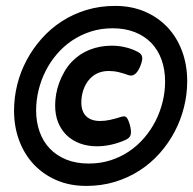

<svg xmlns="http://www.w3.org/2000/svg" viewBox="-20 -610 645 641"><path d="M314 -206.1Q331.1 -206.1 348.4 -210Q365.7 -213.9 383.8 -219.7Q397 -224.1 402.6 -217.8Q408.2 -211.4 413.6 -192.9Q418.9 -172.9 416.5 -161.1Q414.1 -149.4 398.4 -142.6Q375.5 -132.3 351.1 -127Q326.7 -121.6 303.7 -121.6Q272.9 -121.6 247.1 -131.1Q221.2 -140.6 202.9 -158.2Q184.6 -175.8 174.3 -200.9Q164.1 -226.1 164.1 -257.8Q164.1 -274.9 167.2 -294.4Q170.4 -314 177.5 -333.3Q184.6 -352.5 195.1 -370.8Q205.6 -389.2 220.2 -404.3Q245.6 -430.7 279.8 -444.1Q314 -457.5 353.5 -457.5Q376.5 -457.5 398.9 -452.1Q421.4 -446.8 440.4 -436.5Q453.6 -429.7 454.8 -418.5Q456.1 -407.2 447.3 -386.7Q431.6 -350.6 408.2 -359.4Q392.6 -365.2 376.5 -369.1Q360.4 -373 343.3 -373Q304.7 -373 280.3 -347.2Q266.1 -332 258.8 -311Q251.5 -290 251.5 -268.1Q251.5 -237.8 267.8 -221.9Q284.2 -206.1 314 -206.1ZM276.4 -64Q314.9 -64 348.6 -74.7Q382.3 -85.4 410.6 -104.5Q439 -123.5 461.4 -149.7Q483.9 -175.8 499.3 -206.1Q514.6 -236.3 522.9 -270Q531.2 -303.7 531.2 -337.9Q531.2 -377.4 519.5 -410.2Q507.8 -442.9 485.4 -466.3Q462.9 -489.7 430.2 -502.7Q397.5 -515.6 356 -515.6Q317.4 -515.6 283.7 -504.9Q250 -494.1 221.4 -475.1Q192.9 -456.1 170.4 -429.9Q147.9 -403.8 132.6 -373.5Q117.2 -343.3 108.9 -309.6Q100.6 -275.9 100.6 -241.7Q100.6 -202.6 112.3 -169.9Q124 -137.2 146.5 -113.8Q168.9 -90.3 201.7 -77.1Q234.4 -64 276.4 -64ZM268.1 10.7Q212.9 10.7 168.5 -8.5Q124 -27.8 92.5 -61.5Q61 -95.2 43.9 -141.1Q26.9 -187 26.9 -240.7Q26.9 -284.7 37.6 -327.6Q48.3 -370.6 69.1 -409.4Q89.8 -448.2 119.4 -481.4Q148.9 -514.6 186.3 -538.8Q223.6 -563 268.6 -576.7Q313.5 -590.3 364.3 -590.3Q418.9 -590.3 463.4 -571.3Q507.8 -552.2 539.3 -518.8Q570.8 -485.4 587.9 -439.2Q605 -393.1 605 -338.9Q605 -294.9 594.2 -252Q583.5 -209 563 -170.2Q542.5 -131.3 512.9 -98.1Q483.4 -64.9 446 -40.8Q408.7 -16.6 363.8 -2.9Q318.8 10.7 268.1 10.7Z"/></svg>

Font: Courier Prime
Style: Bold Italic
Weight: 700
Monospace: yes
Designer: Alan Dague-Greene
Foundry: Quote-Unquote Apps
Version: Version 1.202